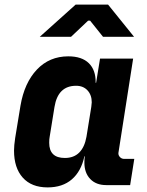

<svg xmlns="http://www.w3.org/2000/svg" viewBox="-20 -805 640 835"><path d="M564 -114 546 0H442Q398 0 372.5 -26.5Q347 -53 347 -98Q347 -116 349 -125H347Q333 -60 292.5 -25Q252 10 187 10Q117 10 79 -32.5Q41 -75 41 -150Q41 -172 46 -205L69 -345Q86 -445 140.5 -502.5Q195 -560 277 -560Q336 -560 366.5 -530Q397 -500 396 -445H398L415 -550H559L495 -140Q494 -130 501.5 -122Q509 -114 520 -114ZM377 -340Q379 -354 379 -360Q379 -392 360.5 -412Q342 -432 311 -432Q232 -432 217 -340L196 -210Q194 -201 194 -184Q194 -118 262 -118Q301 -118 324.5 -141.5Q348 -165 356 -210ZM289 -645H153L309 -785H450L563 -645H428L372 -715H363Z"/></svg>

Font: JetBrains Mono Extra Bold
Style: Italic
Weight: 800
Italic angle: -9°
Monospace: yes
Designer: Philipp Nurullin, Konstantin Bulenkov
Foundry: JetBrains
Version: 2.002